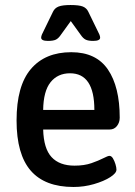

<svg xmlns="http://www.w3.org/2000/svg" viewBox="-20 -738 537 765"><path d="M273 7Q159 7 102.5 -58Q46 -123 46 -258Q46 -396 103 -463Q160 -530 264 -530Q363 -530 410 -461Q457 -392 457 -269Q457 -250 446 -236Q435 -222 417 -222H152Q154 -146 185.5 -112Q217 -78 277 -78Q316 -78 344.5 -88Q373 -98 391.5 -107.5Q410 -117 416 -117Q424 -117 430 -107Q436 -97 440 -84Q444 -71 444 -62Q444 -48 419 -32Q394 -16 354.5 -4.5Q315 7 273 7ZM152 -300H356Q356 -446 259 -446Q210 -446 181.5 -410.5Q153 -375 152 -300ZM171 -575Q144 -575 144 -588Q144 -593 147 -600.5Q150 -608 155 -617L191 -691Q198 -706 213.5 -712Q229 -718 261 -718Q295 -718 310 -712Q325 -706 332 -691L368 -617Q373 -608 376 -600.5Q379 -593 379 -588Q379 -575 351 -575Q332 -575 321.5 -580Q311 -585 301 -600L262 -654L223 -600Q213 -585 202.5 -580Q192 -575 171 -575Z"/></svg>

Font: Asap Semi Condensed Medium
Style: Regular
Weight: 500
Width: 4
Designer: Pablo Cosgaya
Foundry: Omnibus-Type
Version: Version 3.001; ttfautohint (v1.8.4.7-5d5b)